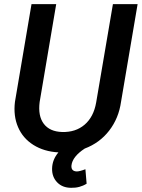

<svg xmlns="http://www.w3.org/2000/svg" viewBox="-20 -731 689 934"><path d="M649.4 -710.9 568.8 -235.8Q557.6 -155.8 511.2 -95.7Q464.8 -35.6 392.1 -8.3Q332.5 30.8 327.6 73.7Q325.2 101.6 352.5 103Q365.7 103.5 395.5 92.3L401.4 162.6Q367.7 183.6 326.2 182.6Q283.7 182.6 258.1 156Q232.4 129.4 233.4 88.4Q234.4 45.4 264.2 10.3Q193.8 6.3 142.6 -25.9Q91.3 -58.1 67.9 -112.5Q44.4 -167 52.7 -235.4L133.3 -710.9H253.4L172.9 -234.9Q164.1 -167 192.9 -128.9Q221.7 -90.8 281.7 -88.9Q347.7 -86.9 391.6 -124.5Q435.5 -162.1 447.8 -232.4L529.3 -710.9Z"/></svg>

Font: Roboto Medium
Style: Italic
Weight: 500
Italic angle: -12°
Designer: Google
Version: Version 2.134; 2016